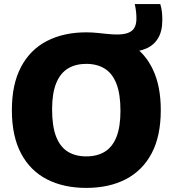

<svg xmlns="http://www.w3.org/2000/svg" viewBox="-20 -908 843 938"><path d="M401.5 10Q291 10 209.2 -32Q127.5 -74 82.8 -158.5Q38 -243 38 -370Q38 -497 83 -581.5Q128 -666 209.8 -708Q291.5 -750 401.5 -750Q429.5 -750 455.5 -747.2Q481.5 -744.5 506.2 -742Q531 -739.5 554.5 -739.5Q600 -739.5 623.2 -757Q646.5 -774.5 646.5 -818Q646.5 -833.5 644.8 -850Q643 -866.5 638.5 -888H763Q769.5 -867.5 771.2 -848.5Q773 -829.5 773 -810Q773 -755.5 752.2 -721.2Q731.5 -687 694 -670.8Q656.5 -654.5 606.5 -654.5L620 -691.5Q689.5 -648 727.5 -567.2Q765.5 -486.5 765.5 -370Q765.5 -243 720.8 -158.8Q676 -74.5 594.2 -32.2Q512.5 10 401.5 10ZM401.5 -144Q455 -144 492.2 -167Q529.5 -190 549 -239Q568.5 -288 568.5 -366.5Q568.5 -448.5 548.8 -499Q529 -549.5 491.5 -572.8Q454 -596 401.5 -596Q349 -596 311.8 -573.2Q274.5 -550.5 254.5 -501.5Q234.5 -452.5 234.5 -373.5Q234.5 -291 254.2 -240.5Q274 -190 311.2 -167Q348.5 -144 401.5 -144Z"/></svg>

Font: Encode Sans SC Condensed Thin ExtraBold
Style: Regular
Weight: 800
Version: Version 3.002